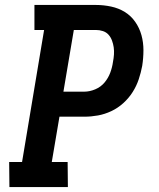

<svg xmlns="http://www.w3.org/2000/svg" viewBox="-20 -755 640 775"><path d="M18 0 17 -101H69L158 -634H119V-735H367Q398 -735 428.5 -728.5Q459 -722 484 -706.5Q509 -691 526 -666.5Q543 -642 551 -613Q559 -584 559 -552.5Q559 -521 554 -489Q549 -462 540 -435Q531 -408 515.5 -383.5Q500 -359 478 -339Q456 -319 429.5 -306.5Q403 -294 375.5 -289Q348 -284 321 -284H220L189 -101H253L254 0ZM236 -385H320Q342 -385 364.5 -394.5Q387 -404 402 -422Q417 -440 425 -461.5Q433 -483 436 -505Q439 -520 440 -535Q441 -550 439 -564Q437 -578 432 -591.5Q427 -605 418 -615Q409 -625 395.5 -629.5Q382 -634 367 -634H278Z"/></svg>

Font: Iosevka Etoile
Style: Bold Italic
Weight: 700
Italic angle: -9°
Designer: Belleve Invis
Foundry: Belleve Invis
Version: Version 28.1.0; ttfautohint (v1.8.4)